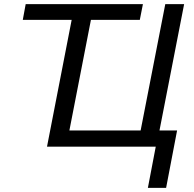

<svg xmlns="http://www.w3.org/2000/svg" viewBox="-20 -708 937 927"><path d="M104 -688H670L655 -612H419L315 -78H659L778 -688H869L750 -78H835L782 199H694L732 0H207L326 -612H90Z"/></svg>

Font: Libra Sans Modern
Style: Italic
Weight: 400
Italic angle: -12°
Foundry: Stefan Peev, Context Ltd
Version: Version 1.000